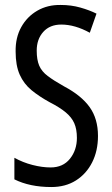

<svg xmlns="http://www.w3.org/2000/svg" viewBox="-20 -744 453 774"><path d="M375 -196Q375 -136 351.5 -89.5Q328 -43 286 -16.5Q244 10 187 10Q100 10 38 -21V-108Q72 -89 111 -79Q150 -69 184 -69Q234 -69 262 -104Q290 -139 290 -188Q290 -223 279.5 -247Q269 -271 245 -291Q221 -311 180 -332Q138 -355 107 -380.5Q76 -406 59.5 -443Q43 -480 43 -536Q42 -592 65.5 -634.5Q89 -677 130.5 -701Q172 -725 225 -724Q267 -724 304 -713.5Q341 -703 369 -689L342 -612Q282 -645 227 -645Q181 -645 154.5 -615.5Q128 -586 128 -540Q128 -503 138 -479.5Q148 -456 172.5 -437.5Q197 -419 238 -396Q308 -359 341.5 -312Q375 -265 375 -196Z"/></svg>

Font: Noto Sans Sinhala UI ExtraCondensed
Style: Regular
Weight: 400
Width: 2
Designer: Jelle Bosma - Monotype Design Team
Foundry: Monotype Imaging Inc.
Version: Version 2.006; ttfautohint (v1.8.4.7-5d5b)